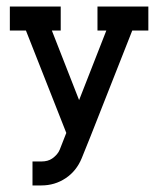

<svg xmlns="http://www.w3.org/2000/svg" viewBox="-20 -425 482 585"><path d="M79 140H106Q147 140 180 118Q213 96 229 57L256 -10L383 -332H432V-405H277V-332H304L221 -120L138 -332H165V-405H10V-332H59L182 -20L162 31Q156 46 139 58Q126 67 106 67H79Z"/></svg>

Font: Venice Serif Bold
Style: Regular
Weight: 700
Designer: Bruno Pierini
Foundry: Unio | Creative Solutions
Version: Version 1.000;PS 001.000;hotconv 1.0.70;makeotf.lib2.5.58329